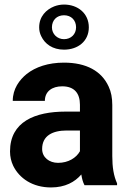

<svg xmlns="http://www.w3.org/2000/svg" viewBox="-20 -813 559 843"><path d="M24 -148C24 -125 29 -104 38 -85C65 -30 123 10 204 10C266 10 309 -14 337 -47C340 -28 344 -13 351 0H494V-8C479 -41 473 -79 473 -128V-352C473 -383 468 -410 457 -433C426 -501 359 -538 261 -538C192 -538 136 -519 97 -488C65 -462 36 -423 36 -370H177C177 -412 209 -434 253 -434C306 -434 331 -404 331 -353V-323H268C134 -323 24 -279 24 -148ZM152 -693C152 -679 155 -666 161 -654C177 -620 211 -595 261 -595C322 -595 370 -632 370 -693C370 -754 322 -793 261 -793C246 -793 231 -790 218 -785C183 -771 152 -741 152 -693ZM165 -159C165 -218 212 -240 273 -240H331V-149C315 -120 280 -98 235 -98C196 -98 165 -122 165 -159ZM208 -693C208 -724 229 -746 261 -746C293 -746 314 -724 314 -693C314 -663 292 -641 261 -641C231 -641 208 -664 208 -693Z"/></svg>

Font: Asimov Pro
Style: Bd
Weight: 700
Designer: Google
Version: Version 2.000980; 2014